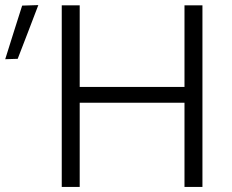

<svg xmlns="http://www.w3.org/2000/svg" viewBox="-94 -734 913 754"><path d="M148.5 0V-713H219V-392.5H630.5V-713H701V0H630.5V-330.5H219V0ZM-73.5 -501.5Q-57 -554.5 -40.2 -607.5Q-23.5 -660.5 -7 -712L56.5 -714Q36 -660.5 16 -608Q-4 -555.5 -24.5 -503Z"/></svg>

Font: Heraclito Light
Style: Regular
Weight: 300
Designer: Kostas Bartsokas (font) & Cristiano Sobral (main changes)
Foundry: Kostas Bartsokas (font) & Cristiano Sobral (main changes)
Version: Version 1.00;July 8, 2020;FontCreator 13.0.0.2655 64-bit